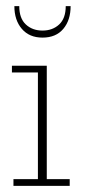

<svg xmlns="http://www.w3.org/2000/svg" viewBox="-20 -608 277 628"><path d="M24 0V-22H104V-371H19V-393H133V-22H208V0ZM119 -485Q76 -485 51.5 -513.5Q27 -542 27 -588H43Q43 -548 64.5 -528Q86 -508 119 -508Q152 -508 173.5 -528Q195 -548 195 -588H211Q211 -542 187 -513.5Q163 -485 119 -485Z"/></svg>

Font: Rokkitt SemiBold Thin
Style: Regular
Weight: 250
Version: Version 3.103